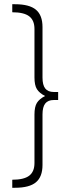

<svg xmlns="http://www.w3.org/2000/svg" viewBox="-20 -762 363 908"><path d="M255 -327V-289H234Q207 -289 194 -272.5Q181 -256 181 -221V18Q181 74 150 100Q119 126 51 126H38V88Q93 88 118 69Q143 50 143 9V-220Q143 -257 154.5 -275.5Q166 -294 193 -308Q166 -322 154.5 -340.5Q143 -359 143 -396V-625Q143 -666 118 -685Q93 -704 38 -704V-742H51Q119 -742 150 -716Q181 -690 181 -634V-395Q181 -360 194 -343.5Q207 -327 234 -327Z"/></svg>

Font: Gontserrat ExtraLight
Style: Regular
Weight: 275
Designer: Julieta Ulanovsky
Foundry: Julieta Ulanovsky
Version: Version 6.001